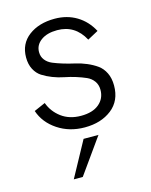

<svg xmlns="http://www.w3.org/2000/svg" viewBox="-109 -567 671 856"><g transform="rotate(-15 226.5 -139.0)"><path d="M232.4 7.3Q161.6 7.3 107.7 -28.6Q53.7 -64.5 34.7 -121.1L86.9 -144Q102.1 -102.1 138.9 -74.5Q175.8 -46.9 229.5 -46.9Q283.2 -46.9 312.7 -71.8Q342.3 -96.7 342.3 -136.7Q342.3 -160.2 330.1 -177Q317.9 -193.8 298.1 -202.6Q278.3 -211.4 252.7 -219.5Q227.1 -227.5 200.7 -232.7Q174.3 -237.8 148.7 -247.8Q123 -257.8 103.3 -270.5Q83.5 -283.2 71.3 -306.4Q59.1 -329.6 59.1 -361.3Q59.1 -424.3 106.2 -460Q153.3 -495.6 226.1 -495.6Q283.2 -495.6 327.4 -469Q371.6 -442.4 397.5 -393.6L347.7 -366.7Q306.6 -443.4 224.1 -443.4Q177.2 -443.4 149.2 -422.9Q121.1 -402.3 121.1 -369.6Q121.1 -348.1 133.3 -332.8Q145.5 -317.4 165.5 -309.1Q185.5 -300.8 211.2 -293Q236.8 -285.2 263.4 -279.3Q290 -273.4 315.7 -262.5Q341.3 -251.5 361.3 -237.3Q381.3 -223.1 393.6 -198.2Q405.8 -173.3 405.8 -139.6Q405.8 -69.3 356.7 -31Q307.6 7.3 232.4 7.3ZM124 218.3 212.9 55.2H281.7L165.5 218.3Z"/></g></svg>

Font: HK Grotesk Legacy
Style: Regular
Weight: 400
Designer: Alfredo Marco Pradil
Foundry: Hanken Design Co.
Version: Version 2.022;PS 002.022;hotconv 1.0.88;makeotf.lib2.5.64775